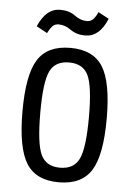

<svg xmlns="http://www.w3.org/2000/svg" viewBox="-52 -746 546 795"><g transform="rotate(5 221.0 -348.0)"><path d="M47.2 -269.8Q47.2 -118.2 87.2 -54.1Q127.2 10 222.2 10Q317.2 10 357.3 -54.1Q397.4 -118.2 397.4 -269.8Q397.4 -421.4 357.3 -485Q317.2 -548.6 222.2 -548.6Q127.2 -548.6 87.2 -485Q47.2 -421.4 47.2 -269.8ZM121.2 -270.5Q121.2 -397.4 142.6 -442.7Q164 -488 222.2 -488Q280.4 -488 301.9 -442.7Q323.4 -397.4 323.4 -270.5Q323.4 -142.6 301.9 -96.6Q280.4 -50.6 222.2 -50.6Q164 -50.6 142.6 -96.6Q121.2 -142.6 121.2 -270.5ZM120.2 -601.2Q129.6 -619.8 139.2 -630.5Q148.8 -641.2 166 -641.2Q191.6 -641.2 216.9 -623.1Q242.2 -605 278 -605Q307.6 -605 330.3 -623.9Q353 -642.8 369.4 -682.4L325 -706.2Q317.8 -689.2 307.6 -677.2Q297.4 -665.2 279.6 -665.2Q253.6 -665.2 228.8 -683.6Q204 -702 167.2 -702Q137.2 -702 114.4 -682.8Q91.6 -663.6 75.4 -625.6Z"/></g></svg>

Font: Secuela Light
Style: Regular
Weight: 300
Designer: Fernando Haro
Foundry: deFharo
Version: Version 1.708